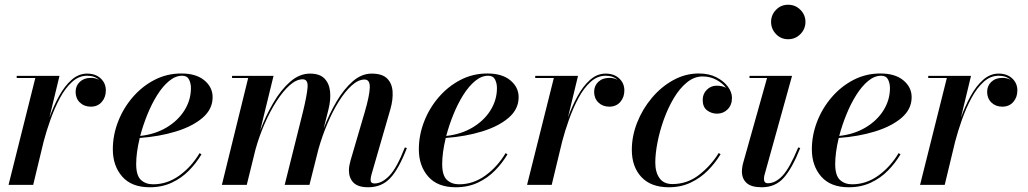

<svg xmlns="http://www.w3.org/2000/svg" viewBox="-20 -780 4335 810"><path d="M129 -451H50.5V-460H231L188.5 -284Q206 -332.5 229.2 -374.8Q252.5 -417 282 -443.2Q311.5 -469.5 347.5 -469.5Q383 -469.5 404.8 -449.2Q426.5 -429 426.5 -398.5Q426.5 -369.5 409.2 -349.8Q392 -330 363 -330Q335 -330 317 -347.5Q299 -365 299 -392.5Q299 -418 316.8 -434.8Q334.5 -451.5 363.5 -451.5Q383 -451.5 398 -443Q379 -460.5 347.5 -460.5Q312.5 -460.5 283.8 -434.2Q255 -408 232.5 -365.8Q210 -323.5 192.8 -275Q175.5 -226.5 164 -182.5L120 0H16Z M554.5 -88Q554.5 -39.5 574.5 -21Q594.5 -2.5 626 -2.5Q685 -2.5 736 -39Q787 -75.5 822 -134L830 -129Q808.5 -92.5 777.5 -60.8Q746.5 -29 705 -9.5Q663.5 10 611.5 10Q535 10 495.5 -35.2Q456 -80.5 456 -150Q456 -209.5 478 -266.5Q500 -323.5 539.5 -369.5Q579 -415.5 631.5 -442.8Q684 -470 745 -470Q807.5 -470 842.2 -441Q877 -412 877 -370Q877 -319.5 834.8 -283.2Q792.5 -247 722.8 -225.5Q653 -204 569.5 -198Q554.5 -136 554.5 -88ZM748.5 -460.5Q720 -460.5 693.2 -438.2Q666.5 -416 643.2 -379Q620 -342 601.8 -297Q583.5 -252 571.5 -206.5Q635 -213.5 683.2 -242.5Q731.5 -271.5 758.5 -315Q785.5 -358.5 785.5 -408.5Q785.5 -428.5 777.5 -444.5Q769.5 -460.5 748.5 -460.5Z M1285.5 0H1181L1258 -308Q1274.5 -375.5 1277.5 -410.5Q1280.5 -445.5 1257 -445.5Q1230.5 -445.5 1202.2 -420.5Q1174 -395.5 1146.8 -353.2Q1119.5 -311 1096.5 -258.2Q1073.5 -205.5 1058 -150L1021 0H916L1027 -451H959V-460H1134L1077.5 -228.5Q1100.5 -290.5 1132.8 -345.8Q1165 -401 1204.2 -435.2Q1243.5 -469.5 1288 -469.5Q1328.5 -469.5 1348.8 -448.8Q1369 -428 1372.5 -394Q1376 -360 1366 -319.5L1345.5 -238Q1368.5 -298.5 1399.5 -351.2Q1430.5 -404 1468 -436.8Q1505.5 -469.5 1548 -469.5Q1592.5 -469.5 1613.2 -448.8Q1634 -428 1636.2 -394Q1638.5 -360 1627 -319.5L1547 -43Q1543.5 -30 1543.5 -21Q1543.5 -6 1560 -6Q1591 -6 1622.5 -38.5Q1654 -71 1688 -158L1696.5 -155.5Q1662.5 -67 1626.2 -28.5Q1590 10 1533.5 10Q1490 10 1471 -9.8Q1452 -29.5 1452 -61Q1452 -72 1454.2 -83.2Q1456.5 -94.5 1459 -103.5L1519 -308Q1538.5 -374.5 1540 -409.5Q1541.5 -444.5 1518 -444.5Q1491.5 -444.5 1463.8 -419.5Q1436 -394.5 1409.5 -352.2Q1383 -310 1360.8 -257.2Q1338.5 -204.5 1323 -149Z M1845.5 -88Q1845.5 -39.5 1865.5 -21Q1885.5 -2.5 1917 -2.5Q1976 -2.5 2027 -39Q2078 -75.5 2113 -134L2121 -129Q2099.5 -92.5 2068.5 -60.8Q2037.5 -29 1996 -9.5Q1954.5 10 1902.5 10Q1826 10 1786.5 -35.2Q1747 -80.5 1747 -150Q1747 -209.5 1769 -266.5Q1791 -323.5 1830.5 -369.5Q1870 -415.5 1922.5 -442.8Q1975 -470 2036 -470Q2098.5 -470 2133.2 -441Q2168 -412 2168 -370Q2168 -319.5 2125.8 -283.2Q2083.5 -247 2013.8 -225.5Q1944 -204 1860.5 -198Q1845.5 -136 1845.5 -88ZM2039.5 -460.5Q2011 -460.5 1984.2 -438.2Q1957.5 -416 1934.2 -379Q1911 -342 1892.8 -297Q1874.5 -252 1862.5 -206.5Q1926 -213.5 1974.2 -242.5Q2022.5 -271.5 2049.5 -315Q2076.5 -358.5 2076.5 -408.5Q2076.5 -428.5 2068.5 -444.5Q2060.5 -460.5 2039.5 -460.5Z M2316.5 -451H2238V-460H2418.5L2376 -284Q2393.5 -332.5 2416.8 -374.8Q2440 -417 2469.5 -443.2Q2499 -469.5 2535 -469.5Q2570.5 -469.5 2592.2 -449.2Q2614 -429 2614 -398.5Q2614 -369.5 2596.8 -349.8Q2579.5 -330 2550.5 -330Q2522.5 -330 2504.5 -347.5Q2486.5 -365 2486.5 -392.5Q2486.5 -418 2504.2 -434.8Q2522 -451.5 2551 -451.5Q2570.5 -451.5 2585.5 -443Q2566.5 -460.5 2535 -460.5Q2500 -460.5 2471.2 -434.2Q2442.5 -408 2420 -365.8Q2397.5 -323.5 2380.2 -275Q2363 -226.5 2351.5 -182.5L2307.5 0H2203.5Z M3020 -129.5Q2998 -93 2966.8 -61.2Q2935.5 -29.5 2894.2 -9.8Q2853 10 2801.5 10Q2726 10 2685.8 -33.2Q2645.5 -76.5 2645.5 -148Q2645.5 -206 2668 -263Q2690.5 -320 2730 -367Q2769.5 -414 2820.5 -442Q2871.5 -470 2928 -470Q2971 -470 3002.2 -454Q3033.5 -438 3050.8 -414.5Q3068 -391 3068 -367.5Q3068 -337 3049.8 -318.8Q3031.5 -300.5 3005 -300.5Q2981.5 -300.5 2963 -314.5Q2944.5 -328.5 2944.5 -358.5Q2944.5 -384 2961.8 -401.2Q2979 -418.5 3003.5 -418.5Q3027 -418.5 3043 -409.5Q3028 -429.5 3001.8 -443.5Q2975.5 -457.5 2944 -457.5Q2908.5 -457.5 2877.8 -432.2Q2847 -407 2822.5 -365.8Q2798 -324.5 2780.5 -275.8Q2763 -227 2753.8 -179.2Q2744.5 -131.5 2744.5 -94Q2744.5 -53 2762.5 -28.2Q2780.5 -3.5 2816.5 -3.5Q2879.5 -3.5 2929.5 -42.5Q2979.5 -81.5 3012 -134.5Z M3233 -687.5Q3233 -717 3253.8 -738.5Q3274.5 -760 3305 -760Q3335.5 -760 3356.8 -738.5Q3378 -717 3378 -687.5Q3378 -658 3356.8 -636.2Q3335.5 -614.5 3305 -614.5Q3274.5 -614.5 3253.8 -636.2Q3233 -658 3233 -687.5ZM3356 -155.5Q3322 -70 3286.5 -30Q3251 10 3193.5 10Q3149.5 10 3129.8 -8Q3110 -26 3110 -56.5Q3110 -66.5 3111.8 -77Q3113.5 -87.5 3116 -95.5L3216 -451H3142V-460H3321.5L3205 -41Q3203 -33.5 3203 -25Q3203 -7 3219.5 -7Q3252 -7 3282 -39.5Q3312 -72 3347.5 -158Z M3503.5 -88Q3503.5 -39.5 3523.5 -21Q3543.5 -2.5 3575 -2.5Q3634 -2.5 3685 -39Q3736 -75.5 3771 -134L3779 -129Q3757.5 -92.5 3726.5 -60.8Q3695.5 -29 3654 -9.5Q3612.5 10 3560.5 10Q3484 10 3444.5 -35.2Q3405 -80.5 3405 -150Q3405 -209.5 3427 -266.5Q3449 -323.5 3488.5 -369.5Q3528 -415.5 3580.5 -442.8Q3633 -470 3694 -470Q3756.5 -470 3791.2 -441Q3826 -412 3826 -370Q3826 -319.5 3783.8 -283.2Q3741.5 -247 3671.8 -225.5Q3602 -204 3518.5 -198Q3503.5 -136 3503.5 -88ZM3697.5 -460.5Q3669 -460.5 3642.2 -438.2Q3615.5 -416 3592.2 -379Q3569 -342 3550.8 -297Q3532.5 -252 3520.5 -206.5Q3584 -213.5 3632.2 -242.5Q3680.5 -271.5 3707.5 -315Q3734.5 -358.5 3734.5 -408.5Q3734.5 -428.5 3726.5 -444.5Q3718.5 -460.5 3697.5 -460.5Z M3974.5 -451H3896V-460H4076.5L4034 -284Q4051.5 -332.5 4074.8 -374.8Q4098 -417 4127.5 -443.2Q4157 -469.5 4193 -469.5Q4228.5 -469.5 4250.2 -449.2Q4272 -429 4272 -398.5Q4272 -369.5 4254.8 -349.8Q4237.5 -330 4208.5 -330Q4180.5 -330 4162.5 -347.5Q4144.5 -365 4144.5 -392.5Q4144.5 -418 4162.2 -434.8Q4180 -451.5 4209 -451.5Q4228.5 -451.5 4243.5 -443Q4224.5 -460.5 4193 -460.5Q4158 -460.5 4129.2 -434.2Q4100.5 -408 4078 -365.8Q4055.5 -323.5 4038.2 -275Q4021 -226.5 4009.5 -182.5L3965.5 0H3861.5Z"/></svg>

Font: Bodoni* 24pt Medium
Style: Italic
Weight: 500
Italic angle: -13°
Version: Version 2.3